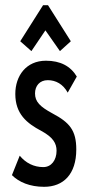

<svg xmlns="http://www.w3.org/2000/svg" viewBox="-20 -710 353 740"><path d="M101 -513 155 -593 211 -513 253 -551 165 -690H146L58 -551ZM150 10C224 10 274 -38 274 -134C274 -208 248 -238 182 -273C134 -299 115 -318 115 -350C115 -379 133 -401 164 -401C195 -401 223 -386 241 -353L276 -415C252 -455 213 -476 157 -476C81 -476 39 -418 39 -348C39 -271 83 -235 140 -205C184 -181 198 -158 198 -129C198 -93 178 -66 147 -66C110 -66 79 -82 56 -110L26 -35C53 -8 95 10 150 10Z"/></svg>

Font: Inconsolata ExtraCondensed
Style: Bold
Weight: 700
Width: 2
Monospace: yes
Designer: Raph Levien, Cyreal, Brenton Simpson
Foundry: Raph Levien, Cyreal, Google
Version: Version 3.100